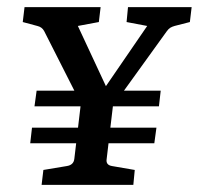

<svg xmlns="http://www.w3.org/2000/svg" viewBox="-20 -520 559 540"><path d="M70 -161H420L414 -117H65ZM83 -265H432L427 -221H77ZM217 -210 104 -433Q98 -444 85 -447L44 -458L49 -500H263L258 -458L199 -447L288 -256H263L394 -447L336 -458L340 -500H519L514 -458L471 -447Q464 -445 459 -442Q454 -439 449 -432L289 -210ZM97 0 102 -42 168 -53Q187 -56 189 -73L209 -242H300L280 -73Q277 -56 295 -53L359 -42L355 0Z"/></svg>

Font: Yrsa Medium
Style: Italic
Weight: 500
Italic angle: -7.10001°
Designer: Anna Giedrys (Yrsa+Rasa design), David Brezina (Yrsa art-direction, Rasa art-direction, design)
Foundry: Rosetta Type Foundry
Version: Version 2.004